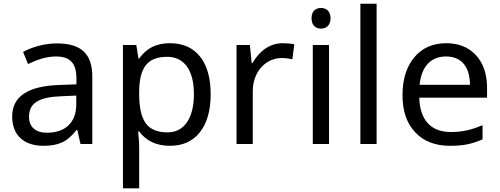

<svg xmlns="http://www.w3.org/2000/svg" viewBox="-20 -780 2709 1040"><path d="M480 0V-365.2C480 -490.2 417.5 -544.9 288.1 -544.9C225.6 -544.9 159.2 -527.8 105 -499L131.8 -433.1C176.3 -454.1 226.6 -474.1 283.2 -474.1C360.8 -474.1 394 -436.5 394 -355V-323.2L303.2 -319.8C131.8 -314.5 45.9 -257.8 45.9 -148.9C45.9 -47.9 109.4 9.8 214.8 9.8C255.4 9.8 288.6 3.9 315.4 -8.3C341.8 -20 368.2 -42.5 395 -76.2H398.9L416 0ZM234.9 -61C172.9 -61 137.2 -91.8 137.2 -147.9C137.2 -222.2 190.9 -254.4 314 -258.8L393.1 -262.2V-213.9C393.1 -116.2 333 -61 234.9 -61Z M899.9 9.8C969.7 9.8 1024.4 -14.6 1063 -64C1101.6 -113.3 1121.1 -181.6 1121.1 -269C1121.1 -356.9 1102.1 -425.3 1063.5 -473.6C1024.9 -522 970.7 -545.9 900.9 -545.9C829.1 -545.9 775.4 -521.5 733.9 -462.9H730L718.3 -536.1H646V240.2H733.9V20C733.9 0 732.4 -22.5 730 -47.9L728 -67.9H733.9C772.5 -16.1 828.1 9.8 899.9 9.8ZM885.3 -472.2C977.5 -472.2 1030.3 -400.9 1030.3 -270C1030.3 -205.1 1017.6 -154.3 992.7 -117.7C967.3 -81.1 932.1 -63 887.2 -63C833 -63 793.9 -79.1 770 -111.8C746.1 -144 733.9 -196.3 733.9 -269V-286.1C735.4 -414.6 779.3 -472.2 885.3 -472.2Z M1511.2 -545.9C1445.3 -545.9 1388.2 -508.8 1347.2 -438H1343.3L1333.5 -536.1H1261.2V0H1349.1V-286.1C1349.1 -319.8 1356 -350.1 1369.6 -377.9C1397 -432.6 1448.7 -465.8 1505.4 -465.8C1524.4 -465.8 1543.5 -463.4 1563.5 -459L1574.2 -540C1556.2 -543.9 1535.2 -545.9 1511.2 -545.9Z M1667.5 -681.2C1667.5 -642.6 1689.9 -625 1719.2 -625C1746.6 -625 1770.5 -642.6 1770.5 -681.2C1770.5 -720.2 1746.6 -736.8 1719.2 -736.8C1689.9 -736.8 1667.5 -720.2 1667.5 -681.2ZM1762.2 -536.1H1674.3V0H1762.2Z M2020 -759.8H1932.1V0H2020Z M2418 9.8C2453.6 9.8 2484.4 7.3 2510.3 2C2536.1 -3.4 2564 -12.2 2593.8 -24.9V-102.1C2559.1 -87.4 2529.3 -77.6 2503.4 -72.8C2477.5 -67.4 2450.7 -64.9 2421.9 -64.9C2314.5 -64.9 2254.4 -129.4 2251 -251H2618.2V-304.2C2618.2 -378.4 2598.1 -437.5 2558.1 -481C2518.1 -524.4 2464.4 -545.9 2397 -545.9C2324.2 -545.9 2266.6 -520.5 2224.1 -469.7C2181.6 -418.5 2160.2 -350.1 2160.2 -264.2C2160.2 -178.7 2183.1 -111.8 2229 -63.5C2274.4 -14.6 2337.4 9.8 2418 9.8ZM2396 -474.1C2478 -474.1 2524.4 -420.9 2525.9 -320.8H2252.9C2262.2 -417 2312 -474.1 2396 -474.1Z"/></svg>

Font: Noto Reveo Sans
Style: Regular
Weight: 400
Designer: Monotype Design team
Foundry: Monotype Imaging Inc.
Version: Version 1.04